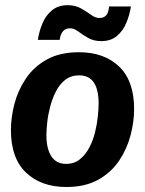

<svg xmlns="http://www.w3.org/2000/svg" viewBox="-20 -716 565 748"><path d="M238.3 12.5Q140 12.5 81.2 -43.8Q22.5 -100 22.5 -209.2Q22.5 -258.3 36.2 -311.2Q50 -364.2 80.8 -410Q111.7 -455.8 162.5 -484.2Q213.3 -512.5 287.5 -512.5Q385.8 -512.5 444.2 -456.7Q502.5 -400.8 502.5 -290.8Q502.5 -242.5 488.8 -189.6Q475 -136.7 444.6 -90.8Q414.2 -45 363.3 -16.2Q312.5 12.5 238.3 12.5ZM237.5 -77.5Q269.2 -77.5 291.2 -95.4Q313.3 -113.3 327.9 -141.2Q342.5 -169.2 350.4 -201.2Q358.3 -233.3 361.2 -262.9Q364.2 -292.5 364.2 -312.5Q364.2 -422.5 288.3 -422.5Q256.7 -422.5 234.2 -405Q211.7 -387.5 197.5 -359.2Q183.3 -330.8 175 -298.8Q166.7 -266.7 163.8 -237.5Q160.8 -208.3 160.8 -189.2Q160.8 -136.7 180 -107.1Q199.2 -77.5 237.5 -77.5ZM127.5 -560.8Q132.5 -594.2 145.4 -625Q158.3 -655.8 182.5 -675.8Q206.7 -695.8 243.3 -695.8Q273.3 -695.8 295.4 -683.3Q317.5 -670.8 334.6 -658.3Q351.7 -645.8 367.5 -645.8Q383.3 -645.8 392.9 -655.4Q402.5 -665 405 -690.8H490Q485 -657.5 472.1 -626.7Q459.2 -595.8 435.4 -575.8Q411.7 -555.8 374.2 -555.8Q345 -555.8 323.3 -568.3Q301.7 -580.8 285 -593.3Q268.3 -605.8 253.3 -605.8Q218.3 -605.8 212.5 -560.8Z"/></svg>

Font: Familjen Grotesk GF
Style: Bold Italic
Weight: 700
Designer: Anders Wikstroem, Jonas Baeckman, Matilda Gysing, Kristian Moeller
Foundry: Familjen STHML AB
Version: Version 2.000; Beta; Release 4; Build 6